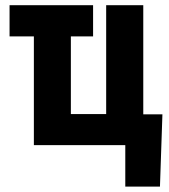

<svg xmlns="http://www.w3.org/2000/svg" viewBox="-20 -548 640 725"><path d="M107.9 -410.6H16.1V-528.3H331.5V-410.6H247.6V-117.2H380.9V-528.3H521V-116.2H593.3L584 156.7H453.1V0H107.9Z"/></svg>

Font: Roboto Mono
Style: Bold
Weight: 700
Designer: Google
Version: Version 2.000985; 2015; ttfautohint (v1.3)